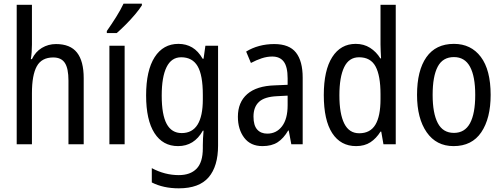

<svg xmlns="http://www.w3.org/2000/svg" viewBox="-20 -786 2739 1046"><path d="M154 -543Q154 -500 148 -464H154Q173 -504 208 -525Q243 -546 285 -546Q363 -546 399.5 -499.5Q436 -453 436 -360V0H353V-347Q353 -413 333.5 -443Q314 -473 270 -473Q207 -473 180.5 -425Q154 -377 154 -278V0H71V-760H154Z M659 0H576V-537H659ZM753 -757Q740 -736 716 -707.5Q692 -679 664.5 -651.5Q637 -624 616 -606H562V-617Q588 -654 612.5 -693Q637 -732 653 -766H753Z M952 -547Q994 -547 1027 -527.5Q1060 -508 1084 -466H1089L1099 -537H1168V7Q1168 120 1116.5 180Q1065 240 954 240Q870 240 807 208V130Q878 168 954 168Q1017 168 1051 133Q1085 98 1085 22V5Q1085 -10 1086 -32Q1087 -54 1089 -74H1085Q1038 10 950 10Q867 10 821.5 -61Q776 -132 776 -266Q776 -402 822.5 -474.5Q869 -547 952 -547ZM967 -474Q914 -474 887.5 -420.5Q861 -367 861 -265Q861 -161 888 -111Q915 -61 970 -61Q1085 -61 1085 -245V-269Q1085 -377 1056.5 -425.5Q1028 -474 967 -474Z M1474 -546Q1556 -546 1592.5 -499.5Q1629 -453 1629 -363V0H1567L1553 -75H1550Q1525 -32 1492.5 -11Q1460 10 1410 10Q1345 10 1310.5 -35.5Q1276 -81 1276 -150Q1276 -229 1327 -273.5Q1378 -318 1477 -321L1547 -324V-359Q1547 -422 1526 -450Q1505 -478 1463 -478Q1435 -478 1406 -468.5Q1377 -459 1347 -443L1321 -505Q1353 -525 1392 -535.5Q1431 -546 1474 -546ZM1490 -262Q1421 -259 1391 -231Q1361 -203 1361 -151Q1361 -103 1381 -80.5Q1401 -58 1436 -58Q1486 -58 1516.5 -98Q1547 -138 1547 -213V-265Z M1920 10Q1836 10 1790 -60.5Q1744 -131 1744 -268Q1744 -403 1790 -475Q1836 -547 1918 -547Q1962 -547 1996 -525.5Q2030 -504 2052 -468H2056Q2055 -487 2054 -507.5Q2053 -528 2053 -543V-760H2136V0H2069L2057 -69H2053Q2030 -32 1998 -11Q1966 10 1920 10ZM1937 -60Q1997 -60 2025 -106.5Q2053 -153 2053 -246V-272Q2053 -374 2026 -424Q1999 -474 1936 -474Q1881 -474 1855 -420Q1829 -366 1829 -267Q1829 -166 1855.5 -113Q1882 -60 1937 -60Z M2653 -269Q2653 -141 2602 -65.5Q2551 10 2451 10Q2357 10 2304.5 -65.5Q2252 -141 2252 -269Q2252 -402 2303 -474.5Q2354 -547 2453 -547Q2546 -547 2599.5 -476Q2653 -405 2653 -269ZM2337 -269Q2337 -169 2365 -115.5Q2393 -62 2453 -62Q2512 -62 2540.5 -114.5Q2569 -167 2569 -269Q2569 -370 2540.5 -422.5Q2512 -475 2453 -475Q2392 -475 2364.5 -422.5Q2337 -370 2337 -269Z"/></svg>

Font: Noto Sans Bengali UI Condensed
Style: Regular
Weight: 400
Width: 3
Designer: Jelle Bosma - Monotype Design Team
Foundry: Monotype Imaging Inc.
Version: Version 2.003; ttfautohint (v1.8.4.7-5d5b)